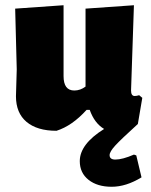

<svg xmlns="http://www.w3.org/2000/svg" viewBox="-20 -494 576 734"><path d="M196 6Q122 6 81.5 -28Q41 -62 41 -126L44 -229L38 -461L223 -474V-203Q223 -148 264 -148Q287 -148 307 -163V-461L492 -474L481 -148Q481 -127 495 -127Q502 -127 512 -130L524 -120L507 -20Q442 39 420.5 62.5Q399 86 399 99Q399 116 421 116Q448 116 492 97L501 100L521 184Q462 220 407 220Q352 220 318.5 193.5Q285 167 285 122Q285 57 378 -1Q341 -23 323 -74H311Q256 -13 196 6Z"/></svg>

Font: Alegreya Sans SC Black
Style: Regular
Weight: 900
Designer: Juan Pablo del Peral
Foundry: Huerta Tipografica
Version: Version 2.007